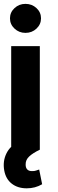

<svg xmlns="http://www.w3.org/2000/svg" viewBox="-38 -789 306 1012"><path d="M171.9 0H21V-545.9H171.9ZM103 203.6Q55.7 203.6 24.2 179.2Q-7.3 154.8 -15.6 109.9Q-24.4 61.5 -4.4 20.3Q15.6 -21 60.1 -41L171.9 0Q135.3 17.6 116 35.6Q96.7 53.7 97.2 77.1Q96.7 94.7 105.5 104Q114.3 113.3 131.3 112.8Q143.1 113.3 152.3 109.9Q155.3 108.9 158.2 107.9Q161.1 106.9 164.1 106Q167 105 168.5 104.5L184.1 182.1Q147.5 203.6 103 203.6ZM96.2 -615.7Q62.5 -615.7 38.6 -638.2Q14.6 -660.6 14.6 -692.4Q14.6 -724.1 38.6 -746.3Q62.5 -768.6 96.2 -768.6Q130.4 -768.6 154.3 -746.3Q178.2 -724.1 178.2 -692.4Q178.2 -660.6 154.3 -638.2Q130.4 -615.7 96.2 -615.7Z"/></svg>

Font: Inter Tight Stencil
Style: Bold
Weight: 700
Designer: Rasmus Andersson
Foundry: rsms
Version: Version 3.004;Glyphs 3.1.2 (3151)